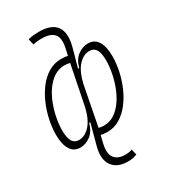

<svg xmlns="http://www.w3.org/2000/svg" viewBox="-232 -851 1050 1192"><g transform="rotate(-30 293.0 -254.5)"><path d="M325.7 232.4Q247.6 232.4 213.9 184.6Q180.2 136.7 203.6 49.8L240.2 -86.4L241.2 -92.3L242.2 -96.7H234.9Q220.2 -42.5 185.5 -16.4Q150.9 9.8 112.8 9.8Q65.4 9.8 42.2 -28.6Q19 -66.9 19 -135.3Q19 -184.1 30.3 -238Q41.5 -292 63.5 -343.3Q85.4 -394.5 117.4 -436.3Q149.4 -478 190.7 -502.7Q231.9 -527.3 281.7 -527.3Q294.4 -527.3 306.6 -525.9Q318.8 -524.4 328.6 -522.5L338.9 -569.3Q354 -636.2 329.3 -666.7Q304.7 -697.3 239.3 -697.3Q203.6 -697.3 178.7 -690.4L168.5 -733.4Q189 -738.8 209.7 -740.5Q230.5 -742.2 246.1 -742.2Q336.4 -742.2 369.9 -695.3Q403.3 -648.4 380.9 -559.6Q377.4 -545.9 369.6 -518.1Q361.8 -490.2 354.2 -462.9Q346.7 -435.5 343.3 -423.3V-421.9H351.1Q365.7 -476.1 400.4 -501.7Q435.1 -527.3 472.7 -527.3Q520.5 -527.3 543.7 -489.3Q566.9 -451.2 566.9 -382.8Q566.9 -334 555.7 -280Q544.4 -226.1 522.5 -174.8Q500.5 -123.5 468.5 -81.8Q436.5 -40 395.3 -15.1Q354 9.8 304.2 9.8Q290.5 9.8 278.1 8.1Q265.6 6.3 258.8 4.4L245.6 59.6Q230.5 123 253.9 155.3Q277.3 187.5 330.1 187.5Q342.8 187.5 356.9 185.5Q371.1 183.6 380.4 179.7L390.1 220.7Q376.5 225.6 361.8 229Q347.2 232.4 325.7 232.4ZM318.4 -477.5Q298.8 -482.4 279.8 -482.4Q237.8 -482.4 203.9 -460Q169.9 -437.5 144 -400.4Q118.2 -363.3 100.8 -317.9Q83.5 -272.5 74.7 -225.6Q65.9 -178.7 65.9 -138.2Q65.9 -87.4 80.8 -61.3Q95.7 -35.2 129.4 -35.2Q169.9 -35.2 206.1 -74Q242.2 -112.8 260.7 -190.4V-189.9ZM269.5 -40Q277.8 -37.6 287.6 -36.4Q297.4 -35.2 306.2 -35.2Q348.1 -35.2 382.1 -57.6Q416 -80.1 441.9 -117.4Q467.8 -154.8 485.1 -200.2Q502.4 -245.6 511.2 -292.5Q520 -339.4 520 -379.9Q520 -430.7 505.1 -456.5Q490.2 -482.4 456.5 -482.4Q416 -482.4 380.1 -444.1Q344.2 -405.8 325.7 -328.1L326.2 -332.5Z"/></g></svg>

Font: Cascadia Code ExtraLight
Style: Italic
Weight: 200
Italic angle: -10°
Monospace: yes
Designer: Aaron Bell
Foundry: Saja Typeworks
Version: Version 2404.023; ttfautohint (v1.8.4)